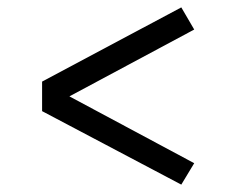

<svg xmlns="http://www.w3.org/2000/svg" viewBox="-20 -610 640 520"><path d="M506 -168 471 -110 94 -309V-389L471 -590L506 -530L168 -349Z"/></svg>

Font: Epunda Sans
Style: Regular
Weight: 400
Designer: Simon Atzbach
Foundry: typofactur
Version: Version 2.204; ttfautohint (v1.8.4.7-5d5b)